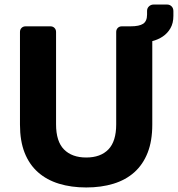

<svg xmlns="http://www.w3.org/2000/svg" viewBox="-20 -816 784 846"><path d="M360 10Q294 10 240 -6.5Q186 -23 147.5 -57Q109 -91 88.5 -143Q68 -195 68 -267V-675Q68 -686 75 -693Q82 -700 93 -700H202Q213 -700 220 -693Q227 -686 227 -675V-268Q227 -193 262 -157.5Q297 -122 360 -122Q423 -122 457.5 -157.5Q492 -193 492 -268V-675Q492 -686 499 -693Q506 -700 517 -700H627Q638 -700 644.5 -693Q651 -686 651 -675V-267Q651 -195 630.5 -143Q610 -91 572 -57Q534 -23 480 -6.5Q426 10 360 10ZM555 -700Q594 -700 611 -711.5Q628 -723 628 -752V-768Q628 -780 636.5 -788Q645 -796 657 -796H716Q728 -796 736 -788Q744 -780 744 -767V-746Q744 -714 731 -691.5Q718 -669 697 -655Q676 -641 650 -634.5Q624 -628 597 -628Q586 -628 576 -629Q566 -630 556 -632Z"/></svg>

Font: Fz Rubik SemBd
Style: Regular
Weight: 600
Designer: Hubert and Fischer
Foundry: Hubert and Fischer
Version: Vit hóa bi FontZin.com